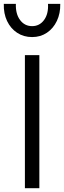

<svg xmlns="http://www.w3.org/2000/svg" viewBox="-34 -990 337 1010"><path d="M97 0V-700H173V0ZM135 -795Q90.5 -795 56.2 -817.5Q22 -840 3.2 -879.5Q-15.5 -919 -14 -969.5H49.5Q47.5 -917 71.5 -884.8Q95.5 -852.5 135 -852.5Q174 -852.5 197.8 -884.8Q221.5 -917 218.5 -969.5H283Q284 -919.5 265.2 -880Q246.5 -840.5 212.8 -817.8Q179 -795 135 -795Z"/></svg>

Font: Geologica ExtraLight
Style: Regular
Weight: 200
Designer: Sindre Bremnes, Frode Helland
Foundry: Monokrom Skriftforlag AS
Version: Version 1.010; ttfautohint (v1.8.4.7-5d5b);gftools[0.9.28]